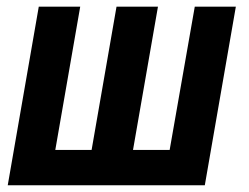

<svg xmlns="http://www.w3.org/2000/svg" viewBox="-20 -548 737 568"><path d="M94.7 -528.3H217.3L143.6 -104.5H251L324.7 -528.3H447.3L373.5 -104.5H481.9L556.2 -528.3H677.7L585.9 0H2.9Z"/></svg>

Font: Roboto Condensed SemiBold
Style: Italic
Weight: 600
Italic angle: -12°
Designer: Christian Robertson
Foundry: Google
Version: Version 3.008; 2023